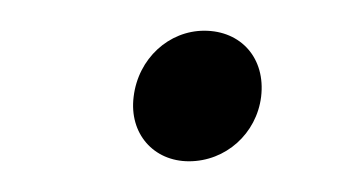

<svg xmlns="http://www.w3.org/2000/svg" viewBox="-20 -334 229 125"><path d="M103 -229C127 -229 147 -247 150 -271C153 -296 137 -314 113 -314C90 -314 70 -296 67 -271C64 -247 80 -229 103 -229Z"/></svg>

Font: Barlow Thin
Style: Italic
Weight: 250
Italic angle: -7°
Designer: Jeremy Tribby
Foundry: Tribby Type
Version: Version 1.422;hotconv 1.0.109;makeotfexe 2.5.65596